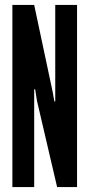

<svg xmlns="http://www.w3.org/2000/svg" viewBox="-20 -755 361 775"><path d="M30 0V-735H118L192.5 -384.5L199.5 -345.5H203V-735H291V0H210.5L129 -349L122 -394.5H118V0Z"/></svg>

Font: League Gothic SemiCondensed
Style: Regular
Weight: 400
Width: 4
Designer: The League of Moveable Type
Version: Version 2.001